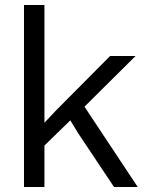

<svg xmlns="http://www.w3.org/2000/svg" viewBox="-20 -749 592 769"><path d="M76.1 0V-729H158V-257.4L205 -307.3L421 -524.7H522.9L318.4 -321.7L531.7 0H436.7L293.6 -214.6L261.6 -266.9L158 -166.1V0Z"/></svg>

Font: Mona Sans ExtraLight
Style: Regular
Weight: 200
Designer: Deni Anggara
Foundry: GitHub
Version: Version 2.000